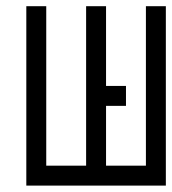

<svg xmlns="http://www.w3.org/2000/svg" viewBox="-20 -582 540 602"><path d="M375 -250V-312.5H312.5Q312.5 -312.5 312.5 -562.5H250Q250 -562.5 250 -62.5H125Q125 -62.5 125 -562.5H62.5V0H500V-562.5H437.5Q437.5 -562.5 437.5 -62.5H312.5V-250Z"/></svg>

Font: BFUnifontExMono
Style: Regular
Weight: 500
Version: Version 15.0.06